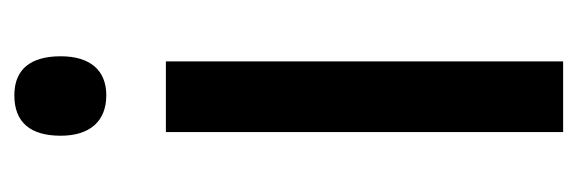

<svg xmlns="http://www.w3.org/2000/svg" viewBox="-282 -504 786 261"><g transform="rotate(-90 110.5 -373.0)"><path d="M112 -746C75 -746 57 -724 57 -683C57 -643 77 -621 112 -621C146 -621 165 -643 165 -683C165 -723 148 -746 112 -746ZM158 -540H62V0H158Z"/></g></svg>

Font: Noto Sans Myanmar UI ExtraCondensed Medium
Style: Regular
Weight: 500
Width: 2
Designer: Monotype Design Team
Foundry: Monotype Imaging Inc.
Version: Version 2.103